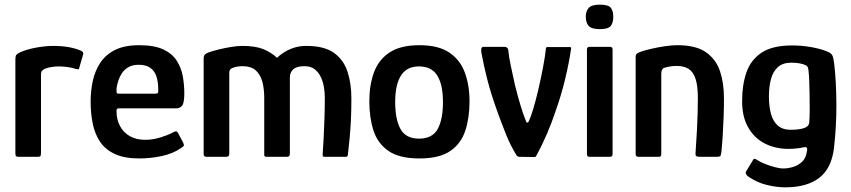

<svg xmlns="http://www.w3.org/2000/svg" viewBox="-20 -673 3652 824"><path d="M208 -476Q279 -476 326 -456Q334 -452 336 -449Q338 -446 337 -440L321 -385Q320 -377 317 -376Q314 -375 306 -377Q289 -383 268 -385.5Q247 -388 233 -388Q217 -388 204.5 -386Q192 -384 183.5 -381.5Q175 -379 170 -377Q166 -374 161 -370Q156 -366 156 -352V-18Q156 -6 153 -3Q150 0 141 0H57Q53 0 49.5 -2.5Q46 -5 46 -15V-418Q46 -433 50 -437.5Q54 -442 63 -447Q93 -461 134 -468.5Q175 -476 208 -476Z M369 -237Q369 -284 378.5 -327Q388 -370 411 -404.5Q434 -439 474.5 -459Q515 -479 577 -479Q642 -479 680.5 -461Q719 -443 738.5 -412.5Q758 -382 764.5 -345.5Q771 -309 771 -273Q771 -232 762 -220Q753 -208 735 -208H490Q485 -208 482.5 -206Q480 -204 480 -196Q480 -161 494.5 -133Q509 -105 536.5 -89Q564 -73 603 -73Q636 -73 668 -83Q700 -93 717 -102Q728 -108 734 -109.5Q740 -111 747 -97L766 -61Q771 -51 768.5 -47Q766 -43 756 -37Q723 -14 675 -3.5Q627 7 578 7Q514 7 473 -12Q432 -31 409.5 -64.5Q387 -98 378 -142.5Q369 -187 369 -237ZM659 -291Q659 -321 651.5 -344.5Q644 -368 625.5 -381.5Q607 -395 575 -395Q550 -395 532.5 -385.5Q515 -376 504.5 -360.5Q494 -345 488 -327Q482 -309 480 -292Q480 -278 481 -274.5Q482 -271 490 -271H646Q655 -271 657.5 -274Q660 -277 659 -291Z M867 0Q854 0 854 -11V-422Q854 -433 859 -438.5Q864 -444 875 -448Q892 -454 918 -460.5Q944 -467 971.5 -471.5Q999 -476 1020 -476Q1075 -476 1109 -462.5Q1143 -449 1169 -425Q1186 -441 1206 -452.5Q1226 -464 1248 -470Q1270 -476 1294 -476Q1372 -476 1413.5 -446Q1455 -416 1471.5 -365Q1488 -314 1488 -251Q1488 -200 1486 -158Q1484 -116 1480.5 -80Q1477 -44 1473 -9Q1472 -3 1470 -1.5Q1468 0 1464 0H1373Q1367 0 1365.5 -3Q1364 -6 1365 -16Q1367 -42 1369 -81Q1371 -120 1372.5 -165.5Q1374 -211 1374 -255Q1374 -274 1370.5 -297Q1367 -320 1357.5 -341Q1348 -362 1331 -375.5Q1314 -389 1286 -389Q1254 -389 1239 -376Q1224 -363 1224 -339Q1224 -293 1224 -251Q1224 -209 1224 -170Q1224 -131 1224 -92.5Q1224 -54 1224 -13Q1224 0 1212 0H1122Q1114 0 1114 -9V-253Q1114 -293 1105.5 -323.5Q1097 -354 1077 -371.5Q1057 -389 1021 -389Q1009 -389 997.5 -387Q986 -385 977 -381Q964 -376 964 -362V-14Q964 0 952 0Z M1780 7Q1694 7 1647.5 -25Q1601 -57 1583 -112.5Q1565 -168 1565 -238Q1565 -308 1585 -362.5Q1605 -417 1652 -448Q1699 -479 1780 -479Q1861 -479 1907.5 -448Q1954 -417 1974.5 -362.5Q1995 -308 1995 -238Q1995 -168 1977 -112.5Q1959 -57 1912.5 -25Q1866 7 1780 7ZM1778 -78Q1836 -78 1858.5 -119.5Q1881 -161 1881 -235Q1881 -310 1856.5 -349Q1832 -388 1778 -388Q1726 -388 1701 -349Q1676 -310 1676 -235Q1676 -160 1699 -119Q1722 -78 1778 -78Z M2209 0Q2201 0 2197 -6Q2171 -48 2152 -95.5Q2133 -143 2116 -190Q2087 -270 2071 -333Q2055 -396 2046 -447Q2042 -472 2055 -472H2146Q2152 -472 2156 -468.5Q2160 -465 2161 -460Q2164 -429 2172 -391.5Q2180 -354 2190 -308Q2203 -256 2214.5 -218.5Q2226 -181 2237 -154Q2239 -146 2243.5 -147Q2248 -148 2250 -154Q2259 -174 2268.5 -205.5Q2278 -237 2289 -283Q2301 -334 2310.5 -384Q2320 -434 2323 -466Q2324 -471 2329 -471H2426Q2432 -471 2431 -464Q2422 -403 2405.5 -334Q2389 -265 2363 -192Q2348 -147 2328 -100Q2308 -53 2282 -5Q2279 1 2273 1Z M2612 -602Q2612 -575 2601 -561.5Q2590 -548 2554 -548Q2519 -548 2506.5 -561.5Q2494 -575 2494 -602Q2494 -625 2506.5 -639Q2519 -653 2554 -653Q2592 -653 2602 -639Q2612 -625 2612 -602ZM2609 -11Q2609 0 2597 0H2510Q2499 0 2499 -11V-461Q2499 -472 2510 -472H2597Q2609 -472 2609 -461Z M2721 0Q2708 0 2708 -11Q2708 -116 2708 -220.5Q2708 -325 2708 -429Q2708 -439 2714 -443.5Q2720 -448 2739 -454Q2751 -458 2777 -464Q2803 -470 2832.5 -474.5Q2862 -479 2887 -479Q2968 -479 3011 -448Q3054 -417 3070.5 -366Q3087 -315 3087 -252Q3087 -212 3085.5 -170Q3084 -128 3081.5 -89Q3079 -50 3076 -21Q3074 -5 3070.5 -2.5Q3067 0 3055 0H2985Q2973 0 2968.5 -3Q2964 -6 2965 -17Q2965 -22 2967 -49Q2969 -76 2971 -113.5Q2973 -151 2974 -188.5Q2975 -226 2975 -252Q2975 -305 2965 -335Q2955 -365 2935 -377.5Q2915 -390 2884 -390Q2870 -390 2857.5 -388Q2845 -386 2835 -383Q2827 -382 2822.5 -375.5Q2818 -369 2818 -354Q2818 -307 2818 -250Q2818 -193 2818 -132.5Q2818 -72 2818 -11Q2818 0 2808 0Z M3165 -242Q3165 -309 3183.5 -362.5Q3202 -416 3248.5 -447Q3295 -478 3380 -478Q3419 -478 3457.5 -471.5Q3496 -465 3525 -454Q3547 -446 3552 -435.5Q3557 -425 3560 -401Q3569 -322 3569.5 -226.5Q3570 -131 3559 -36Q3548 51 3495 91Q3442 131 3350 131Q3313 131 3270 120.5Q3227 110 3189 83Q3184 79 3181.5 73Q3179 67 3183 61Q3187 55 3195.5 40.5Q3204 26 3208 20Q3213 9 3217.5 8.5Q3222 8 3230 14Q3242 22 3262 30Q3282 38 3304 44Q3326 50 3342 50Q3362 50 3383.5 43.5Q3405 37 3422 21.5Q3439 6 3443 -24Q3443 -25 3443.5 -26.5Q3444 -28 3444 -29Q3445 -36 3442 -39.5Q3439 -43 3429 -41Q3418 -38 3399.5 -36Q3381 -34 3364 -34Q3308 -34 3262.5 -57Q3217 -80 3190.5 -127Q3164 -174 3165 -242ZM3280 -259Q3280 -218 3288.5 -185.5Q3297 -153 3317.5 -134.5Q3338 -116 3374 -116Q3391 -116 3407 -118Q3423 -120 3435 -125Q3452 -132 3453 -148Q3455 -170 3455 -201Q3455 -232 3454.5 -264.5Q3454 -297 3453 -324.5Q3452 -352 3450 -368Q3450 -374 3447.5 -382Q3445 -390 3438 -393Q3428 -398 3412 -401Q3396 -404 3376 -404Q3340 -404 3319 -385.5Q3298 -367 3289 -334.5Q3280 -302 3280 -259Z"/></svg>

Font: Glory Thin SemiBold
Style: Regular
Weight: 600
Version: Version 1.011